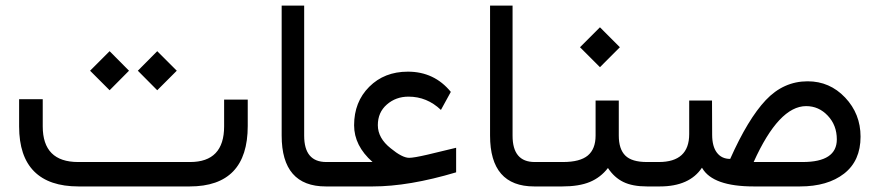

<svg xmlns="http://www.w3.org/2000/svg" viewBox="-20 -671 3166 691"><path d="M261.2 -87.9H664.1Q786.6 -87.9 786.6 -216.3V-312.5H871.6V-217.8Q871.6 0 662.6 0H262.7Q156.7 0 102.8 -54.2Q48.8 -108.4 48.8 -215.8V-314H133.8V-216.3Q133.8 -87.9 261.2 -87.9ZM476.1 -416.5 545.9 -486.8 616.2 -416.5 545.9 -346.2ZM304.2 -416.5 374.5 -486.8 444.3 -416.5 374.5 -346.2Z M1186.5 -42Q1186.5 0 1175.3 0H1152.8Q993.7 0 993.7 -183.1V-650.9H1074.7V-182.6Q1074.7 -87.9 1154.3 -87.9H1175.3Q1186.5 -87.9 1186.5 -47.4Z M1169.9 -87.9H1320.8Q1254.4 -146.5 1254.4 -220.2Q1254.4 -304.2 1308.8 -358.6Q1363.3 -413.1 1447.8 -413.1Q1543 -413.1 1602.5 -340.3L1566.9 -275.4Q1516.6 -323.2 1450.2 -323.2Q1404.8 -323.2 1372.3 -294.9Q1339.8 -266.6 1339.8 -220.7Q1339.8 -173.8 1386.2 -137.2Q1427.7 -103 1452.6 -103Q1469.2 -103 1518.1 -114.3L1621.6 -139.2V-50.8Q1451.7 0 1321.3 0H1169.9Q1157.7 0 1157.7 -42V-47.4Q1157.7 -87.9 1169.9 -87.9Z M1936.5 -42Q1936.5 0 1925.3 0H1902.8Q1743.7 0 1743.7 -183.1V-650.9H1824.7V-182.6Q1824.7 -87.9 1904.3 -87.9H1925.3Q1936.5 -87.9 1936.5 -47.4Z M1919.9 -87.9H2005.9Q2067.4 -87.9 2095.5 -111.3Q2123.5 -134.8 2123.5 -183.1V-309.1H2207V-183.1Q2207 -134.3 2230.5 -111.1Q2253.9 -87.9 2308.1 -87.9H2318.8Q2330.1 -87.9 2330.1 -47.4V-42Q2330.1 0 2318.8 0H2308.6Q2256.3 0 2223.4 -16.1Q2190.4 -32.2 2168 -66.4Q2141.6 -32.2 2102.8 -16.1Q2064 0 2003.4 0H1919.9Q1907.7 0 1907.7 -42V-47.4Q1907.7 -87.9 1919.9 -87.9ZM2067.4 -501 2139.2 -572.8 2210.9 -501 2139.2 -429.2Z M2314 -87.9H2351.1Q2460.4 -87.9 2460.4 -188.5V-309.1H2542.5L2543 -186.5Q2543 -144 2560.1 -121.6Q2577.1 -99.1 2607.9 -99.1Q2671.9 -242.7 2735.8 -310.5Q2799.8 -378.4 2886.7 -378.4Q2966.3 -378.4 3021.7 -319.8Q3077.1 -261.2 3077.1 -179.2Q3077.1 -92.3 3017.8 -46.1Q2958.5 0 2858.9 0H2692.9Q2545.9 0 2507.3 -65.9L2506.3 -67.4Q2461.4 0 2354.5 0H2314Q2301.8 0 2301.8 -42V-47.4Q2301.8 -87.9 2314 -87.9ZM2991.7 -169.4Q2991.7 -220.2 2959.2 -254.6Q2926.8 -289.1 2881.3 -289.1Q2783.2 -289.1 2692.4 -87.9H2868.7Q2991.7 -87.9 2991.7 -169.4Z"/></svg>

Font: Shabnam FD-WOL
Style: FD-WOL
Weight: 400
Foundry: DejaVu fonts team - Redesigned by Saber Rastikerdar - Based on Vazir font
Version: Version 5.0.1